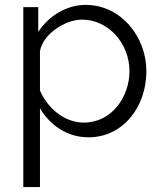

<svg xmlns="http://www.w3.org/2000/svg" viewBox="-20 -550 657 783"><path d="M341 10C481 10 577 -113 577 -260C577 -400 473 -530 330 -530C250 -530 179 -485 136 -420V-521H75V213H143V-108C184 -40 253 10 341 10ZM322 -50C245 -50 175 -106 143 -181V-341C154 -410 245 -470 314 -470C423 -470 508 -372 508 -260C508 -154 435 -50 322 -50Z"/></svg>

Font: Raleway Reg
Style: Regular
Weight: 400
Designer: Matt McInerney, Pablo Impallari, Rodrigo Fuenzalida
Foundry: Matt McInerney, Pablo Impallari, Rodrigo Fuenzalida
Version: Version 3.00 July 28, 2015